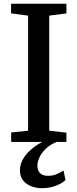

<svg xmlns="http://www.w3.org/2000/svg" viewBox="-20 -763 416 1032"><path d="M131 -60.5V-679L39.5 -691V-743H337V-691L244.5 -679V-60.5L337 -50V0H40V-51ZM205.5 248.5Q175 248.5 147.8 238Q120.5 227.5 103.8 206.2Q87 185 87 153Q87 120.5 104.2 91.2Q121.5 62 149.5 38.2Q177.5 14.5 209.5 -1L241.5 -5L286.5 -1Q251 13 227.5 35.2Q204 57.5 192.5 82Q181 106.5 181 127.5Q181 153 195 167.5Q209 182 238.5 182Q263 182 283.2 173.5Q303.5 165 321.5 153.5L332 204.5Q315.5 221.5 281.2 235Q247 248.5 205.5 248.5Z"/></svg>

Font: Merriweather Medium
Style: Regular
Weight: 500
Version: Version 2.100